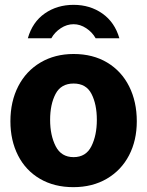

<svg xmlns="http://www.w3.org/2000/svg" viewBox="-20 -763 608 793"><path d="M23 -262Q23 -344 55.5 -407Q88 -470 147.5 -505Q207 -540 284 -540Q364 -540 423 -504.5Q482 -469 513.5 -406Q545 -343 545 -262Q545 -183 513 -121.5Q481 -60 421.5 -25Q362 10 283 10Q204 10 145 -24.5Q86 -59 54.5 -121Q23 -183 23 -262ZM284 -114Q335 -114 357.5 -159Q380 -204 380 -268Q380 -332 358 -375Q336 -418 284 -418Q232 -418 209.5 -375Q187 -332 187 -268Q187 -204 210 -159Q233 -114 284 -114ZM375 -605Q361 -630 336 -646.5Q311 -663 284 -663Q256 -663 231 -646.5Q206 -630 192 -605H95Q114 -672 165 -707.5Q216 -743 284 -743Q352 -743 403 -707Q454 -671 473 -605Z"/></svg>

Font: Morrison
Style: Bold
Weight: 700
Designer: Pablo Impallari, Rodrigo Fuenzalida (Modified by Dan O. Williams)
Version: Version 0.03;June 6, 2019;FontCreator 11.5.0.2425 64-bit; tt